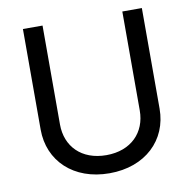

<svg xmlns="http://www.w3.org/2000/svg" viewBox="-82 -809 904 904"><g transform="rotate(-10 370.0 -357.0)"><path d="M561.1 -727.3V-254.3C561.1 -149.5 489 -74.2 370.4 -74.2C251.4 -74.2 179.7 -149.5 179.7 -254.3V-727.3H85.9V-246.4C85.9 -96.6 198.2 12.4 370.4 12.4C542.3 12.4 654.5 -96.6 654.5 -246.4V-727.3Z"/></g></svg>

Font: GiG Sans Text
Style: Regular
Weight: 400
Designer: Andreas Faust
Version: Version 1.100;FEAKit 1.0